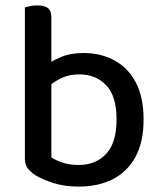

<svg xmlns="http://www.w3.org/2000/svg" viewBox="-20 -676 597 710"><path d="M289 -480Q352 -480 402.5 -453Q453 -426 482 -371.5Q511 -317 511 -234Q511 -150 480.5 -95Q450 -40 396.5 -13Q343 14 271 14Q219 14 178 1Q137 -12 111 -28Q90 -42 81 -55.5Q72 -69 72 -91V-420H170V-94Q184 -84 210.5 -75Q237 -66 271 -66Q334 -66 372.5 -107Q411 -148 411 -234Q411 -321 372.5 -361Q334 -401 273 -401Q235 -401 205.5 -386.5Q176 -372 157 -353L145 -432Q167 -448 203 -464Q239 -480 289 -480ZM170 -399H72V-649Q79 -651 91.5 -653.5Q104 -656 118 -656Q145 -656 157.5 -646Q170 -636 170 -611Z"/></svg>

Font: Baloo Tamma 2 Medium
Style: Regular
Weight: 500
Designer: Divya Kowshik, Shuchita Grover and Ek Type
Foundry: Ek Type
Version: Version 1.700